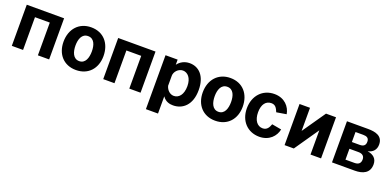

<svg xmlns="http://www.w3.org/2000/svg" viewBox="-4 -1350 4720 2325"><g transform="rotate(20 2356.0 -187.5)"><path d="M65 -530V0H210V-422H401V0H546V-530Z M893 10C1053 10 1151 -104 1151 -262C1151 -424 1055 -540 894 -540C739 -540 636 -428 636 -262C636 -103 734 10 893 10ZM894 -105C814 -105 788 -188 788 -268C788 -348 814 -427 894 -427C974 -427 999 -348 999 -268C999 -187 974 -105 894 -105Z M1243 -530V0H1388V-422H1579V0H1724V-530Z M2009 165V-57C2048 1 2105 10 2145 10C2266 10 2375 -76 2375 -269C2375 -454 2279 -540 2163 -540C2096 -540 2043 -509 2009 -464V-530H1853V165ZM2114 -101C2065 -101 2023 -140 2009 -193V-323C2009 -373 2057 -428 2116 -428C2176 -428 2230 -374 2230 -268C2230 -157 2178 -101 2114 -101Z M2687 10C2847 10 2945 -104 2945 -262C2945 -424 2849 -540 2688 -540C2533 -540 2430 -428 2430 -262C2430 -103 2528 10 2687 10ZM2688 -105C2608 -105 2582 -188 2582 -268C2582 -348 2608 -427 2688 -427C2768 -427 2793 -348 2793 -268C2793 -187 2768 -105 2688 -105Z M3255 -540C3104 -540 2998 -427 2998 -263C2998 -100 3105 10 3255 10C3384 10 3459 -75 3476 -164L3353 -186C3337 -143 3316 -100 3259 -100C3190 -100 3142 -162 3142 -265C3142 -366 3187 -423 3257 -423C3312 -423 3329 -386 3349 -339L3476 -360C3461 -451 3388 -540 3255 -540Z M3715 -232V-530H3580V0H3699L3914 -312V0H4050V-530H3921Z M4191 0H4484C4585 0 4673 -35 4673 -149C4673 -225 4623 -263 4552 -274V-275C4616 -288 4654 -332 4654 -397C4654 -510 4556 -530 4463 -530H4191ZM4333 -87V-227H4449C4504 -227 4528 -200 4528 -160C4528 -115 4505 -87 4449 -87ZM4333 -314V-443H4432C4476 -443 4508 -430 4508 -381C4508 -338 4487 -314 4433 -314Z"/></g></svg>

Font: Cheyenne Sans
Style: Bold
Weight: 700
Designer: The Public Sans project authors (U.S. Web Design System), Libre Franklin designed by Pablo Impallari and Rodrigo Fuenzal
Foundry: The Cheyenne Sans Project Authors
Version: Version 2.007